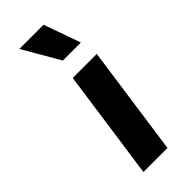

<svg xmlns="http://www.w3.org/2000/svg" viewBox="-244 -787 824 824"><g transform="rotate(-45 167.5 -375.0)"><path d="M78.1 -750H225.1L284.2 -583H174.8ZM151.9 -500H297.9L227.1 0H81.1Z"/></g></svg>

Font: Oakes Grotesk
Style: Bold Italic
Weight: 700
Designer: Samuel Oakes
Foundry: Samuel Oakes
Version: Version 1.0 | wf-rip DC20170320